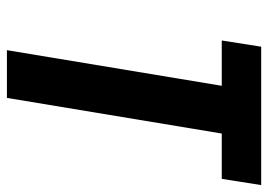

<svg xmlns="http://www.w3.org/2000/svg" viewBox="-130 -645 775 555"><g transform="rotate(90 257.5 -367.5)"><path d="M125 0 228 -621H97L115 -735H515L497 -621H366L263 0Z"/></g></svg>

Font: Iosevka Heavy Oblique
Style: Regular
Weight: 900
Italic angle: -9°
Monospace: yes
Designer: Belleve Invis
Foundry: Belleve Invis
Version: Version 32.5.0; ttfautohint (v1.8.4)